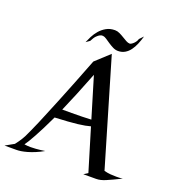

<svg xmlns="http://www.w3.org/2000/svg" viewBox="-190 -987 1012 1108"><g transform="rotate(20 316.5 -433.5)"><path d="M194.8 -50.8Q168.9 -36.1 145.3 -26.4Q121.6 -16.6 101.1 -10.7Q80.6 -4.9 64.2 -2.4Q47.9 0 36.1 0H-37.1L16.1 -29.8Q24.4 -40.5 32.2 -51.3Q40 -62 45.4 -71.3Q51.8 -81.5 57.1 -91.8Q72.3 -122.6 102.1 -191.4Q114.3 -220.7 131.1 -261.2Q147.9 -301.8 169.9 -355.5Q191.9 -409.2 218.8 -477.5Q245.6 -545.9 278.8 -630.9L363.8 -709L555.2 -60.1Q575.7 -54.7 594.5 -53.2Q613.3 -51.8 629.9 -51.8Q638.7 -51.8 646 -52Q653.3 -52.2 658.7 -52.7Q664.6 -53.2 669.9 -54.2Q641.6 -40.5 620.6 -30.5Q599.6 -20.5 583.3 -13.7Q566.9 -6.8 553 -3.4Q539.1 0 524.9 0H446.8L472.2 -16.1L394 -274.9Q379.9 -271 361.3 -267.3Q342.8 -263.7 317.1 -260.7Q291.5 -257.8 257.6 -255.4Q223.6 -252.9 179.2 -251Q158.7 -207.5 141.6 -173.8Q124.5 -140.1 110.8 -115.2Q97.2 -90.3 86.7 -73.2Q76.2 -56.2 68.8 -45.9Q77.1 -44.4 87.4 -43.7Q97.7 -43 107.9 -43Q123.5 -43 138.9 -44.2Q154.3 -45.4 167 -46.9Q181.6 -48.8 194.8 -50.8ZM263.2 -309.1Q329.1 -309.1 382.8 -312L308.1 -560.1Q277.8 -482.4 252.7 -421.4Q227.5 -360.4 205.1 -309.1ZM504.4 -866.7Q497.1 -840.8 487.3 -817.4Q477.5 -793.9 464.1 -775.9Q450.7 -757.8 432.6 -747.3Q414.6 -736.8 391.1 -736.8Q375 -736.8 359.4 -744.6Q343.8 -752.4 329.6 -762Q315.4 -771.5 303.2 -779.8Q291 -788.1 281.2 -789.1Q272.5 -790.5 262.7 -785.6Q254.4 -781.7 243.4 -770.8Q232.4 -759.8 221.2 -736.8L198.2 -720.7Q205.1 -737.3 215.8 -758.5Q226.6 -779.8 242.9 -798.8Q259.3 -817.9 282 -830.8Q304.7 -843.8 335.4 -843.8Q349.6 -843.8 364 -836.9Q378.4 -830.1 391.8 -821.8Q405.3 -813.5 417.7 -806.6Q430.2 -799.8 440.4 -799.8Q444.3 -799.8 450.4 -803.5Q456.5 -807.1 462.9 -813.2Q469.2 -819.3 474.4 -827.1Q479.5 -835 481.4 -842.8Z"/></g></svg>

Font: Quintessential
Style: Regular
Weight: 400
Designer: Astigmatic (AOETI)
Foundry: Astigmatic (AOETI)
Version: Version 1.000